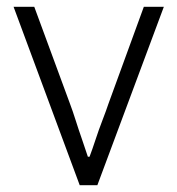

<svg xmlns="http://www.w3.org/2000/svg" viewBox="-20 -546 522 566"><path d="M215 0 20 -526H81L186 -241Q194 -220 203 -191.5Q212 -163 222 -134.5Q232 -106 239 -84H244Q252 -105 261.5 -134Q271 -163 282 -191.5Q293 -220 300 -241L404 -526H463L267 0Z"/></svg>

Font: Archivo SemiBold ExtraLight
Style: Regular
Weight: 250
Version: Version 2.001